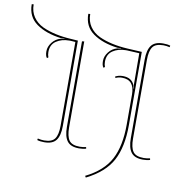

<svg xmlns="http://www.w3.org/2000/svg" viewBox="-244 -920 1114 1198"><g transform="rotate(10 313.0 -321.0)"><path d="M169 -107V-638L138 -640Q134 -640 130 -640Q82 -640 48 -617Q14 -594 14 -547Q14 -528 20 -514L12 -508Q1 -520 1 -549.5Q1 -579 22 -606Q43 -633 76 -642Q77 -642 99 -645V-647L76 -646Q-20 -658 -80 -700.5Q-140 -743 -140 -823L-128 -824Q-128 -778 -105 -744.5Q-82 -711 -42 -692Q32 -658 138 -652L183 -649V-107Q183 -47 161 -17.5Q139 12 86 12Q59 12 41 6L43 -4Q65 1 83 1Q133 1 151 -25Q169 -51 169 -107ZM209 -107V-649L223 -651V-107Q223 -51 241 -25Q259 1 309 1Q327 1 349 -4L351 6Q333 12 306 12Q253 12 231 -17.5Q209 -47 209 -107ZM498 -480Q554 -480 572 -436L578 -414L580 -415L575 -437L574 -638L496 -642Q492 -642 488 -642Q440 -642 406 -619Q372 -596 372 -549Q372 -530 378 -516L370 -510Q359 -522 359 -551.5Q359 -581 380 -608Q401 -635 434 -644Q435 -644 457 -647V-649L434 -648Q338 -660 278 -702.5Q218 -745 218 -825L230 -826Q230 -780 253 -746.5Q276 -713 316 -694Q390 -660 496 -654L588 -649V-185Q588 -46 542 40Q496 126 380 184L374 174Q485 119 529.5 34.5Q574 -50 574 -185V-377Q574 -469 495 -469Q471 -469 455 -460L450 -468Q470 -480 498 -480ZM614 -107V-605Q614 -665 636 -694.5Q658 -724 711 -724Q738 -724 756 -718L754 -708Q732 -713 714 -713Q664 -713 646 -687Q628 -661 628 -605V-107Q628 -51 646 -25Q664 1 714 1Q732 1 754 -4L756 6Q738 12 711 12Q658 12 636 -17.5Q614 -47 614 -107Z"/></g></svg>

Font: Almendra Display
Style: Regular
Weight: 400
Designer: Ana Sanfelippo
Foundry: Ana Sanfelippo
Version: Version 1.004